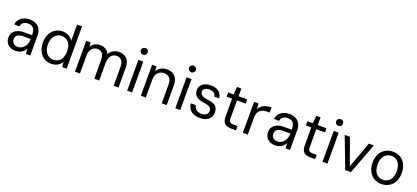

<svg xmlns="http://www.w3.org/2000/svg" viewBox="49 -1898 6656 3068"><g transform="rotate(20 3377.5 -364.0)"><path d="M235 12Q175 12 135 -10.5Q95 -33 75 -70.5Q55 -108 55 -151Q55 -203 81.5 -239.5Q108 -276 156 -295Q204 -314 268 -314H399Q399 -365 387 -399Q375 -433 348 -450Q321 -467 276 -467Q231 -467 199 -444.5Q167 -422 159 -378H73Q79 -430 108 -465.5Q137 -501 181.5 -519.5Q226 -538 276 -538Q347 -538 393 -512.5Q439 -487 461 -441.5Q483 -396 483 -334V0H408L403 -90Q393 -69 377.5 -50.5Q362 -32 341 -18Q320 -4 293.5 4Q267 12 235 12ZM247 -59Q280 -59 308 -74Q336 -89 356.5 -114.5Q377 -140 388 -172Q399 -204 399 -239V-249H275Q228 -249 198.5 -237Q169 -225 156 -203.5Q143 -182 143 -155Q143 -126 155 -104.5Q167 -83 190.5 -71Q214 -59 247 -59Z M839 12Q769 12 715 -24Q661 -60 631 -122.5Q601 -185 601 -264Q601 -344 631 -405.5Q661 -467 715 -502.5Q769 -538 840 -538Q902 -538 946.5 -513Q991 -488 1017 -443V-720H1101V0H1025L1018 -84Q1003 -59 978.5 -37Q954 -15 919.5 -1.5Q885 12 839 12ZM850 -61Q900 -61 937 -85.5Q974 -110 994 -155.5Q1014 -201 1014 -263Q1014 -325 994 -370.5Q974 -416 937 -440.5Q900 -465 850 -465Q803 -465 766 -440.5Q729 -416 708 -370.5Q687 -325 687 -263Q687 -201 708 -155.5Q729 -110 766 -85.5Q803 -61 850 -61Z M1243 0V-526H1319L1323 -454Q1347 -493 1388 -515.5Q1429 -538 1474 -538Q1512 -538 1542.5 -527.5Q1573 -517 1596 -495.5Q1619 -474 1633 -442Q1659 -489 1703.5 -513.5Q1748 -538 1797 -538Q1855 -538 1896.5 -515.5Q1938 -493 1960.5 -447.5Q1983 -402 1983 -334V0H1900V-325Q1900 -396 1869 -431Q1838 -466 1785 -466Q1749 -466 1719.5 -447Q1690 -428 1672.5 -391Q1655 -354 1655 -301V0H1571V-325Q1571 -396 1540 -431Q1509 -466 1457 -466Q1422 -466 1392.5 -447Q1363 -428 1345 -391Q1327 -354 1327 -301V0Z M2130 0V-526H2214V0ZM2172 -626Q2147 -626 2130.5 -642.5Q2114 -659 2114 -684Q2114 -709 2130.5 -724.5Q2147 -740 2172 -740Q2196 -740 2213 -724.5Q2230 -709 2230 -684Q2230 -659 2213 -642.5Q2196 -626 2172 -626Z M2363 0V-526H2439L2443 -443Q2466 -488 2509.5 -513Q2553 -538 2610 -538Q2668 -538 2711 -516Q2754 -494 2778 -449Q2802 -404 2802 -335V0H2718V-326Q2718 -396 2683.5 -431Q2649 -466 2591 -466Q2552 -466 2519 -447.5Q2486 -429 2466.5 -393Q2447 -357 2447 -305V0Z M2949 0V-526H3033V0ZM2991 -626Q2966 -626 2949.5 -642.5Q2933 -659 2933 -684Q2933 -709 2949.5 -724.5Q2966 -740 2991 -740Q3015 -740 3032 -724.5Q3049 -709 3049 -684Q3049 -659 3032 -642.5Q3015 -626 2991 -626Z M3372 12Q3301 12 3254.5 -9.5Q3208 -31 3184 -69.5Q3160 -108 3155 -159H3241Q3245 -132 3259.5 -109.5Q3274 -87 3302 -73Q3330 -59 3373 -59Q3407 -59 3431 -69.5Q3455 -80 3467.5 -99Q3480 -118 3480 -143Q3480 -176 3465.5 -194.5Q3451 -213 3423.5 -222.5Q3396 -232 3355 -237Q3311 -243 3277 -254Q3243 -265 3219.5 -283Q3196 -301 3184 -328Q3172 -355 3172 -392Q3172 -435 3195 -468Q3218 -501 3260.5 -519.5Q3303 -538 3361 -538Q3446 -538 3495.5 -499Q3545 -460 3554 -388H3471Q3466 -425 3437 -446Q3408 -467 3360 -467Q3309 -467 3283 -448Q3257 -429 3257 -398Q3257 -375 3268.5 -356.5Q3280 -338 3308 -325.5Q3336 -313 3383 -307Q3442 -300 3483 -284.5Q3524 -269 3545.5 -237Q3567 -205 3566 -150Q3566 -98 3541.5 -62Q3517 -26 3473.5 -7Q3430 12 3372 12Z M3895 0Q3850 0 3817 -14Q3784 -28 3766.5 -61.5Q3749 -95 3749 -152V-455H3657V-526H3749L3760 -657H3833V-526H3982V-455H3833V-152Q3833 -105 3852 -88.5Q3871 -72 3919 -72H3980V0Z M4097 0V-526H4173L4179 -430Q4197 -466 4226 -490Q4255 -514 4296.5 -526Q4338 -538 4390 -538V-450H4338Q4308 -450 4280 -442Q4252 -434 4229.5 -416Q4207 -398 4194 -367Q4181 -336 4181 -289V0Z M4651 12Q4591 12 4551 -10.5Q4511 -33 4491 -70.5Q4471 -108 4471 -151Q4471 -203 4497.5 -239.5Q4524 -276 4572 -295Q4620 -314 4684 -314H4815Q4815 -365 4803 -399Q4791 -433 4764 -450Q4737 -467 4692 -467Q4647 -467 4615 -444.5Q4583 -422 4575 -378H4489Q4495 -430 4524 -465.5Q4553 -501 4597.5 -519.5Q4642 -538 4692 -538Q4763 -538 4809 -512.5Q4855 -487 4877 -441.5Q4899 -396 4899 -334V0H4824L4819 -90Q4809 -69 4793.5 -50.5Q4778 -32 4757 -18Q4736 -4 4709.5 4Q4683 12 4651 12ZM4663 -59Q4696 -59 4724 -74Q4752 -89 4772.5 -114.5Q4793 -140 4804 -172Q4815 -204 4815 -239V-249H4691Q4644 -249 4614.5 -237Q4585 -225 4572 -203.5Q4559 -182 4559 -155Q4559 -126 4571 -104.5Q4583 -83 4606.5 -71Q4630 -59 4663 -59Z M5242 0Q5197 0 5164 -14Q5131 -28 5113.5 -61.5Q5096 -95 5096 -152V-455H5004V-526H5096L5107 -657H5180V-526H5329V-455H5180V-152Q5180 -105 5199 -88.5Q5218 -72 5266 -72H5327V0Z M5452 0V-526H5536V0ZM5494 -626Q5469 -626 5452.5 -642.5Q5436 -659 5436 -684Q5436 -709 5452.5 -724.5Q5469 -740 5494 -740Q5518 -740 5535 -724.5Q5552 -709 5552 -684Q5552 -659 5535 -642.5Q5518 -626 5494 -626Z M5838 0 5638 -526H5727L5887 -81L6048 -526H6134L5935 0Z M6455 12Q6382 12 6326 -22Q6270 -56 6239 -118Q6208 -180 6208 -263Q6208 -347 6239.5 -408.5Q6271 -470 6327.5 -504Q6384 -538 6457 -538Q6531 -538 6586.5 -504Q6642 -470 6673 -408.5Q6704 -347 6704 -263Q6704 -180 6672.5 -118Q6641 -56 6585 -22Q6529 12 6455 12ZM6455 -60Q6501 -60 6538 -82.5Q6575 -105 6596.5 -150.5Q6618 -196 6618 -263Q6618 -331 6597 -376Q6576 -421 6539.5 -443.5Q6503 -466 6457 -466Q6412 -466 6375 -443.5Q6338 -421 6316 -376Q6294 -331 6294 -263Q6294 -196 6315.5 -150.5Q6337 -105 6373.5 -82.5Q6410 -60 6455 -60Z"/></g></svg>

Font: DM Sans 9pt
Style: Regular
Weight: 400
Designer: Colophon Foundry, Jonny Pinhorn
Foundry: Colophon Foundry
Version: Version 4.004;gftools[0.9.30]